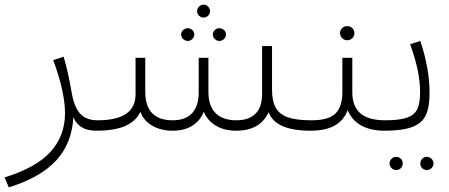

<svg xmlns="http://www.w3.org/2000/svg" viewBox="-46 -565 1943 830"><path d="M391 -23 371 0Q331 0 307 -15Q283 -30 271 -58Q265 54 197.5 128Q130 202 -8 245L-26 202Q112 159 173.5 90Q235 21 235 -75Q235 -168 184 -305L229 -320Q249 -253 264 -164Q275 -101 301 -73Q327 -45 376 -45Z M1316 -23 1296 0Q1145 0 1115 -80Q1079 0 975 0Q924 0 887.5 -21.5Q851 -43 835 -82Q820 -44 786 -22Q752 0 700 0Q649 0 611.5 -22Q574 -44 561 -82Q542 -41 495.5 -20.5Q449 0 371 0L351 -23L376 -45Q540 -45 540 -157V-315H582V-168Q582 -45 701 -45Q756 -45 784.5 -76Q813 -107 813 -167V-315H855V-168Q855 -106 886.5 -75.5Q918 -45 976 -45Q1030 -45 1058.5 -73.5Q1087 -102 1087 -159V-366H1130V-177Q1130 -127 1146.5 -98.5Q1163 -70 1199.5 -57.5Q1236 -45 1300 -45ZM806 -517Q806 -528 814.5 -536.5Q823 -545 834 -545Q845 -545 853.5 -536.5Q862 -528 862 -517Q862 -505 853.5 -497Q845 -489 834 -489Q823 -489 814.5 -497Q806 -505 806 -517ZM737 -416Q737 -427 745.5 -435Q754 -443 766 -443Q777 -443 785.5 -435Q794 -427 794 -416Q794 -405 785.5 -396.5Q777 -388 766 -388Q754 -388 745.5 -396.5Q737 -405 737 -416ZM874 -416Q874 -427 882.5 -435Q891 -443 902 -443Q914 -443 922.5 -435Q931 -427 931 -416Q931 -405 922.5 -396.5Q914 -388 902 -388Q891 -388 882.5 -396.5Q874 -405 874 -416Z M1636 -23 1616 0Q1556 0 1515.5 -22.5Q1475 -45 1457 -89Q1440 -44 1400.5 -22Q1361 0 1296 0L1276 -23L1301 -45Q1376 -45 1405 -75Q1434 -105 1434 -166V-315H1477V-166Q1477 -106 1511.5 -75.5Q1546 -45 1620 -45ZM1424 -422Q1424 -435 1433 -443.5Q1442 -452 1455 -452Q1468 -452 1477 -443.5Q1486 -435 1486 -422Q1486 -409 1477 -400Q1468 -391 1455 -391Q1442 -391 1433 -400Q1424 -409 1424 -422Z M1770 -165Q1770 -212 1759.5 -262.5Q1749 -313 1727 -374L1771 -388Q1811 -268 1811 -163Q1811 -101 1794.5 -66.5Q1778 -32 1736 -16Q1694 0 1616 0L1596 -23L1620 -45Q1683 -45 1715 -57Q1747 -69 1758.5 -94.5Q1770 -120 1770 -165ZM1638 142Q1638 130 1646.5 121.5Q1655 113 1667 113Q1679 113 1687 121.5Q1695 130 1695 142Q1695 153 1687 161.5Q1679 170 1667 170Q1655 170 1646.5 161.5Q1638 153 1638 142ZM1771 142Q1771 130 1779 121.5Q1787 113 1799 113Q1811 113 1819.5 121.5Q1828 130 1828 142Q1828 153 1819.5 161.5Q1811 170 1799 170Q1787 170 1779 162Q1771 154 1771 142Z"/></svg>

Font: FiraGO ExtraLight
Style: Regular
Weight: 200
Designer: bBox Type
Foundry: bBox Type GmbH
Version: Version 1.001